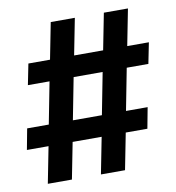

<svg xmlns="http://www.w3.org/2000/svg" viewBox="-75 -720 704 769"><g transform="rotate(-10 277.0 -335.0)"><path d="M58 -17 87 -165H-1L15 -250H103L136 -420H48L65 -505H153L182 -653H280L251 -505H369L398 -653H496L467 -505H555L538 -420H450L417 -250H505L489 -165H401L372 -17H274L303 -165H185L156 -17ZM201 -250H319L352 -420H234Z"/></g></svg>

Font: Lode Dark Term
Style: Bold Italic
Weight: 700
Italic angle: -11°
Monospace: yes
Designer: Belleve Invis
Foundry: Belleve Invis
Version: Version 29.2.0